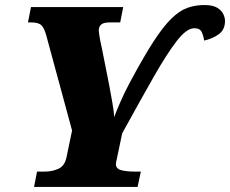

<svg xmlns="http://www.w3.org/2000/svg" viewBox="-20 -742 913 762"><path d="M115 0 127 -61H157Q188 -61 212.5 -72.5Q237 -84 244 -118L266 -224L164 -600Q156 -630 144.5 -641.5Q133 -653 104 -653H91L103 -714H469L457 -653H415Q391 -653 381.5 -644.5Q372 -636 372 -622Q372 -616 375 -597Q378 -578 384 -552L413 -406Q418 -378 425 -340Q432 -302 433 -277Q440 -296 456.5 -334.5Q473 -373 495 -414Q549 -515 588.5 -576Q628 -637 660.5 -668.5Q693 -700 724 -711Q755 -722 791 -722Q824 -722 841.5 -711.5Q859 -701 866 -686.5Q873 -672 873 -659Q873 -624 848 -606Q823 -588 790 -581Q788 -598 781 -614Q774 -630 751 -630Q721 -630 682 -580Q643 -530 590 -437Q537 -344 465 -213L445 -118Q442 -105 441 -99.5Q440 -94 440 -91Q440 -72 461.5 -66.5Q483 -61 514 -61H539L526 0Z"/></svg>

Font: Noto Serif Black
Style: Italic
Weight: 900
Italic angle: -12°
Designer: Monotype Design Team
Foundry: Monotype Imaging Inc.
Version: Version 2.013